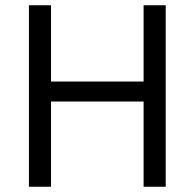

<svg xmlns="http://www.w3.org/2000/svg" viewBox="-20 -710 740 730"><path d="M90 0V-690H174V-400H526V-690H610V0H526V-324H174V0Z"/></svg>

Font: Oxanium ExtraLight
Style: Regular
Weight: 400
Version: Version 2.000